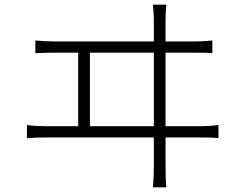

<svg xmlns="http://www.w3.org/2000/svg" viewBox="-20 -776 1040 820"><path d="M131 -603V-549C160 -550 188 -551 214 -551H314V-237H177C151 -237 123 -238 95 -242V-186C125 -188 151 -189 177 -189H637V-69C637 -59 637 -23 633 24H690C687 -22 687 -61 687 -71V-189H836C854 -189 887 -189 913 -186V-242C887 -239 863 -237 836 -237H687V-551H810C828 -551 861 -551 887 -549V-603C862 -601 838 -599 810 -599H687V-690C687 -701 688 -728 690 -756H633C636 -729 637 -704 637 -690V-599H214C187 -599 159 -601 131 -603ZM637 -237H364V-551H637Z"/></svg>

Font: Noto Sans HK Light
Style: Regular
Weight: 300
Designer: Ryoko NISHIZUKA 西塚涼子 (kana, bopomofo & ideographs); Paul D. Hunt (Latin, Greek & Cyrillic); Sandoll Communications 산돌커뮤니
Foundry: Adobe
Version: Version 2.004;hotconv 1.0.118;makeotfexe 2.5.65603